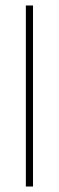

<svg xmlns="http://www.w3.org/2000/svg" viewBox="-20 -678 214 698"><path d="M100 -658H74V0H100Z"/></svg>

Font: Noto Sans Oriya ExtCond Thin
Style: Regular
Weight: 100
Width: 2
Designer: Amélie Bonet and Sol Matas
Foundry: Google LLC
Version: Version 2.006